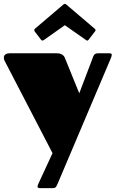

<svg xmlns="http://www.w3.org/2000/svg" viewBox="-20 -777 601 998"><path d="M316 -479C312 -488 300 -500 276 -500H29C16 -500 0 -494 0 -478C0 -473 1 -465 5 -459L253 19L181 175C177 183 175 188 175 192C175 199 180 201 190 201H253C271 201 272 194 280 177L556 -474C559 -482 561 -488 561 -492C561 -498 557 -500 547 -500H490C469 -500 466 -488 460 -471L392 -292ZM427 -569C429 -567 431 -566 433 -566C436 -566 438 -567 441 -571L474 -614C476 -616 477 -619 477 -621C477 -623 475 -625 472 -628L324 -754C322 -755 321 -757 317 -757C314 -757 312 -755 310 -754L162 -628C159 -625 158 -623 158 -621C158 -619 159 -616 160 -614L193 -571C196 -567 199 -566 201 -566C203 -566 205 -567 208 -569L317 -646Z"/></svg>

Font: Fascinate
Style: Regular
Weight: 900
Designer: Astigmatic (AOETI)
Foundry: Astigmatic (AOETI)
Version: Version 1.000